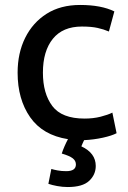

<svg xmlns="http://www.w3.org/2000/svg" viewBox="-20 -553 516 774"><path d="M253 201Q232 201 210.5 197Q189 193 175 188L187 128Q196 131 212 134Q228 137 247 137Q286 137 286 110Q286 95 273 85Q260 75 229 66Q233 53 240 37Q247 21 254 8Q152 -8 101.5 -80.5Q51 -153 51 -260Q51 -339 81.5 -400.5Q112 -462 168 -497.5Q224 -533 303 -533Q388 -533 441 -507L419 -426Q398 -435 373 -440.5Q348 -446 310 -446Q233 -446 193 -396.5Q153 -347 153 -260Q153 -176 191 -125.5Q229 -75 321 -75Q356 -75 385.5 -82.5Q415 -90 433 -99L450 -16Q431 -6 395 2Q359 10 319 12Q316 18 313 25Q310 32 308 37Q366 64 366 116Q366 151 339.5 176Q313 201 253 201Z"/></svg>

Font: Ubuntu Sans Medium
Style: Regular
Weight: 500
Designer: Dalton Maag Ltd
Foundry: Dalton Maag Ltd
Version: Version 1.006; ttfautohint (v1.8.4.7-5d5b)